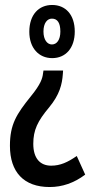

<svg xmlns="http://www.w3.org/2000/svg" viewBox="-20 -564 373 773"><path d="M190 -544C136 -544 98 -505 98 -436C98 -371 136 -330 190 -330C245 -330 281 -371 281 -437C281 -505 244 -544 190 -544ZM189 -489C212 -489 223 -471 223 -437C223 -404 209 -385 189 -385C170 -385 155 -404 155 -437C155 -471 170 -489 189 -489ZM234 -280H155L153 -267C151 -250 145 -226 104 -176C46 -104 20 -63 20 23C20 129 76 189 180 189C230 189 278 173 323 139L289 64C253 89 223 103 186 103C141 103 114 73 114 15C114 -40 131 -76 178 -132C220 -183 230 -224 233 -266Z"/></svg>

Font: Noto Sans Myanmar ExtraCondensed Medium
Style: Regular
Weight: 500
Width: 2
Designer: Monotype Design Team
Foundry: Monotype Imaging Inc.
Version: Version 2.107